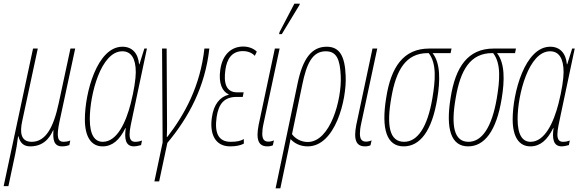

<svg xmlns="http://www.w3.org/2000/svg" viewBox="-62 -792 3205 1052"><path d="M-42 228H-16L21 54C27 26 32 -4 37 -45H39C49 -6 70 10 104 10C193 10 220 -61 229 -78H231C227 -29 232 10 278 10C297 10 309 6 318 3L323 -22C311 -17 296 -15 287 -15C254 -15 246 -40 264 -126L350 -526H324L260 -228C231 -91 187 -15 112 -15C51 -15 46 -67 60 -130L145 -526H119Z M500 10C554 10 593 -25 625 -90H627C619 -33 625 10 672 10C682 10 693 8 711 3L716 -22C696 -15 686 -15 679 -15C656 -15 648 -30 648 -56C648 -83 658 -123 667 -167L743 -526H729L702 -440H700C695 -499 663 -536 609 -536C470 -536 403 -283 403 -138C403 -42 438 10 500 10ZM501 -15C458 -15 430 -51 430 -140C430 -274 491 -511 608 -511C656 -511 682 -473 682 -396C682 -360 672 -294 654 -224C628 -123 580 -15 501 -15Z M784 202H810L855 -9C972 -149 1062 -316 1085 -526H1058C1035 -321 952 -168 855 -42H852C854 -79 853 -137 853 -153L851 -526H826L829 -11Z M1199 10C1231 10 1255 5 1274 -5V-30C1257 -20 1237 -15 1202 -15C1132 -15 1113 -67 1125 -151C1136 -224 1167 -261 1235 -261H1268L1273 -286H1238C1175 -286 1163 -339 1173 -410C1181 -466 1206 -512 1269 -512C1298 -512 1321 -501 1334 -486L1345 -509C1328 -526 1301 -537 1271 -537C1207 -537 1157 -495 1145 -410C1134 -334 1157 -290 1191 -275V-273C1144 -262 1109 -221 1099 -149C1086 -62 1114 10 1199 10Z M1467 -605H1482L1579 -765L1581 -772H1551L1470 -617ZM1403 10C1417 10 1427 7 1433 4L1439 -23C1431 -19 1419 -16 1409 -16C1385 -16 1375 -30 1375 -60C1375 -74 1377 -93 1382 -115L1470 -526H1444L1355 -107C1351 -86 1349 -68 1349 -54C1349 -5 1371 10 1403 10Z M1569 -337 1448 240H1474L1520 20C1524 0 1527 -15 1530 -30C1549 -9 1580 10 1624 10C1774 10 1838 -243 1832 -376C1828 -483 1800 -536 1728 -536C1645 -536 1597 -470 1569 -337ZM1624 -14C1586 -14 1554 -34 1538 -57L1594 -327C1618 -445 1650 -511 1723 -511C1783 -511 1801 -466 1805 -375C1811 -246 1748 -14 1624 -14Z M1938 10C1952 10 1962 7 1968 4L1974 -23C1966 -19 1954 -16 1944 -16C1920 -16 1910 -30 1910 -60C1910 -74 1912 -93 1917 -115L2005 -526H1979L1890 -107C1886 -86 1884 -68 1884 -54C1884 -5 1906 10 1938 10Z M2150 10C2238 10 2305 -72 2334 -253C2350 -350 2352 -446 2308 -501H2407L2412 -526H2290C2148 -526 2080 -424 2054 -256C2026 -84 2057 10 2150 10ZM2152 -15C2072 -15 2055 -103 2082 -256C2108 -409 2162 -501 2282 -501H2287C2332 -443 2323 -349 2307 -253C2280 -95 2226 -15 2152 -15Z M2503 10C2591 10 2658 -72 2687 -253C2703 -350 2705 -446 2661 -501H2760L2765 -526H2643C2501 -526 2433 -424 2407 -256C2379 -84 2410 10 2503 10ZM2505 -15C2425 -15 2408 -103 2435 -256C2461 -409 2515 -501 2635 -501H2640C2685 -443 2676 -349 2660 -253C2633 -95 2579 -15 2505 -15Z M2844 10C2898 10 2937 -25 2969 -90H2971C2963 -33 2969 10 3016 10C3026 10 3037 8 3055 3L3060 -22C3040 -15 3030 -15 3023 -15C3000 -15 2992 -30 2992 -56C2992 -83 3002 -123 3011 -167L3087 -526H3073L3046 -440H3044C3039 -499 3007 -536 2953 -536C2814 -536 2747 -283 2747 -138C2747 -42 2782 10 2844 10ZM2845 -15C2802 -15 2774 -51 2774 -140C2774 -274 2835 -511 2952 -511C3000 -511 3026 -473 3026 -396C3026 -360 3016 -294 2998 -224C2972 -123 2924 -15 2845 -15Z"/></svg>

Font: Noto Sans ExtraCondensed Thin
Style: Italic
Weight: 100
Width: 2
Italic angle: -12°
Designer: Monotype Design Team
Foundry: Monotype Imaging Inc.
Version: Version 2.013